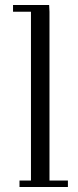

<svg xmlns="http://www.w3.org/2000/svg" viewBox="-20 -749 312 769"><path d="M32.2 -702.1V-729H176.8L178.2 -702.1V-25.9H252V0H58.1V-25.9H104V-702.1Z"/></svg>

Font: Dehuti Alt
Style: Book
Weight: 400
Version: Version 1.2